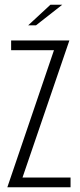

<svg xmlns="http://www.w3.org/2000/svg" viewBox="-20 -791 337 811"><path d="M11 0 208 -579H27V-620H273L75 -41H278V0ZM99 -684 193 -771H243L132 -684Z"/></svg>

Font: Smooch Sans Thin
Style: Regular
Weight: 400
Version: Version 1.010